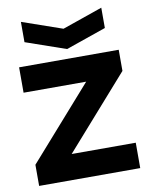

<svg xmlns="http://www.w3.org/2000/svg" viewBox="-86 -830 701 894"><g transform="rotate(-10 265.0 -383.5)"><path d="M26 0V-100L326 -440H30V-560H501V-460L201 -120H504V0ZM455 -767V-671L265 -605L75 -671V-767L265 -701Z"/></g></svg>

Font: Tektur SemiBold
Style: Regular
Weight: 600
Designer: Adam Jagosz
Foundry: Adam Jagosz
Version: Version 1.005;gftools[0.9.30]